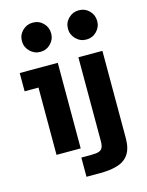

<svg xmlns="http://www.w3.org/2000/svg" viewBox="-133 -831 825 1075"><g transform="rotate(-15 279.5 -294.0)"><path d="M101.3 0V-390H20.9V-496H241.4V0ZM163.7 -580.3Q129 -580.3 104 -605.3Q79 -630.2 79 -664.8Q79 -700.7 104 -725.2Q129 -749.7 163.6 -749.7Q199.5 -749.7 224 -725.1Q248.5 -700.5 248.5 -665Q248.5 -630.2 223.9 -605.3Q199.3 -580.3 163.7 -580.3ZM231.6 162V50.6H286.9Q316.5 50.6 332.5 45.7Q348.6 40.7 354.7 27.2Q360.9 13.7 360.9 -9.7V-496H500.2V9.9Q500.2 69.3 477.4 102.8Q454.6 136.2 412.2 149.1Q369.8 162 311.1 162ZM430.6 -580.3Q395.8 -580.3 370.8 -605.3Q345.8 -630.2 345.8 -664.8Q345.8 -700.7 370.8 -725.2Q395.8 -749.7 430.4 -749.7Q466.3 -749.7 490.8 -725.1Q515.3 -700.5 515.3 -665Q515.3 -630.2 490.7 -605.3Q466.1 -580.3 430.6 -580.3Z"/></g></svg>

Font: Atkinson Hyperlegible Next
Style: Regular
Weight: 400
Designer: Elliott Scott, Megan Eiswerth, Linus Boman, Theodore Petrosky, Letters from Sweden
Foundry: Applied Design Works, Letters from Sweden
Version: Version 2.001